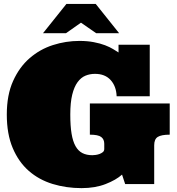

<svg xmlns="http://www.w3.org/2000/svg" viewBox="-20 -950 916 991"><path d="M626 0 609.9 -48.8Q579.1 -21 525.1 0Q471.2 21 400.9 21Q321.8 21 251.5 -0.5Q181.2 -22 128.7 -67.9Q76.2 -113.8 45.7 -185.8Q15.1 -257.8 15.1 -358.9Q15.1 -460 47.6 -532Q80.1 -604 133.1 -649.9Q186 -695.8 252.9 -717.3Q319.8 -738.8 390.1 -738.8Q431.2 -738.8 464.1 -732.4Q497.1 -726.1 522 -716.6Q546.9 -707 564 -696.5Q581.1 -686 591.8 -679.2V-719.2H752.9V-453.1H582Q580.1 -504.9 551 -536.9Q522 -568.8 470.2 -568.8Q443.8 -568.8 420.9 -559.3Q397.9 -549.8 380.4 -525.9Q362.8 -502 352.8 -461.4Q342.8 -420.9 342.8 -358.9Q342.8 -299.8 349.4 -260Q356 -220.2 369.9 -195.6Q383.8 -170.9 405.3 -159.9Q426.8 -148.9 457 -148.9Q463.9 -148.9 474.4 -150.4Q484.9 -151.9 494.4 -155.5Q503.9 -159.2 511 -165Q518.1 -170.9 518.1 -181.2V-208Q518.1 -231 502.4 -242.9Q486.8 -254.9 443.8 -254.9V-416H856V-254.9Q813 -254.9 794.4 -243.4Q775.9 -231.9 775.9 -200.2V0ZM322.8 -929.7H474.1L594.7 -778.8H476.1L397.9 -833L320.8 -778.8H202.1Z"/></svg>

Font: Ultra
Style: Regular
Weight: 400
Designer: Astigmatic (AOETI)
Foundry: Astigmatic (AOETI)
Version: Version 1.000